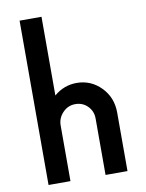

<svg xmlns="http://www.w3.org/2000/svg" viewBox="-96 -957 776 1024"><g transform="rotate(-10 292.0 -445.0)"><path d="M323.8 -510Q401.2 -510 455.6 -454.4Q510 -398.8 510 -317.5V0H391.2V-306.2Q391.2 -345 364.4 -372.5Q337.5 -400 297.5 -400Q257.5 -400 229.4 -370.6Q201.2 -341.2 201.2 -301.2V0H82.5V-890H201.2V-463.8Q255 -510 323.8 -510Z"/></g></svg>

Font: Now Medium
Style: Regular
Weight: 500
Designer: Alfredo Marco Pradil
Foundry: Alfredo Marco Pradil
Version: Version 1.002;PS 001.002;hotconv 1.0.88;makeotf.lib2.5.64775